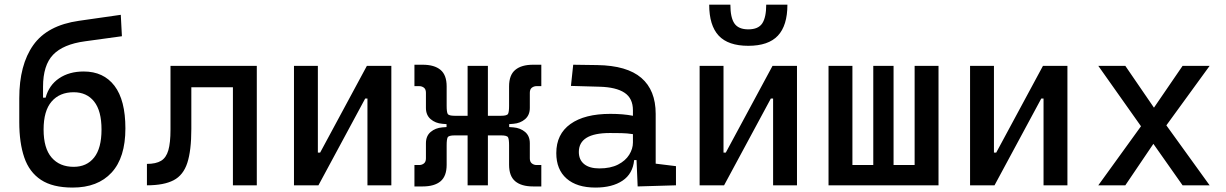

<svg xmlns="http://www.w3.org/2000/svg" viewBox="-20 -803 5313 832"><path d="M294.9 9.8Q208 9.8 157.5 -23.7Q106.9 -57.1 85.2 -120.6Q63.5 -184.1 63.5 -273.9V-377Q63.5 -522 124.3 -607.7Q185.1 -693.4 322.3 -712.9L503.4 -738.8L508.3 -646L348.1 -624Q253.9 -611.3 210.2 -565.9Q166.5 -520.5 166.5 -426.8V-379.9H177.7Q192.4 -434.1 236.1 -463.6Q279.8 -493.2 342.8 -493.2Q428.7 -493.2 476.1 -431.2Q523.4 -369.1 523.4 -246.6Q523.4 -120.1 463.6 -55.2Q403.8 9.8 294.9 9.8ZM299.3 -80.1Q356 -80.1 387.9 -120.4Q419.9 -160.6 419.9 -241.7Q419.9 -322.8 387.9 -363Q356 -403.3 299.3 -403.3Q238.3 -403.3 203.6 -363Q168.9 -322.8 168.9 -241.7Q168.9 -160.6 203.6 -120.4Q238.3 -80.1 299.3 -80.1Z M616.7 0V-92.8Q655.8 -92.8 678 -106.2Q700.2 -119.6 709.5 -151.9Q718.8 -184.1 718.8 -241.2V-517.6H1092.8V0H989.3V-424.8H809.1V-244.6Q809.1 -150.4 791.7 -97.2Q774.4 -43.9 732.4 -22Q690.4 0 616.7 0Z M1253.9 0V-517.6H1357.4V-141.6H1367.2L1569.8 -517.6H1675.8V0H1572.3V-376H1562.5L1359.9 0Z M1775.9 4.9V-87.9H1796.9Q1808.1 -87.9 1816.9 -94.7Q1825.7 -101.6 1825.7 -116.7V-182.1Q1825.7 -213.9 1846.2 -231.2Q1866.7 -248.5 1896.5 -251L1915 -252.4V-265.1L1896.5 -266.6Q1866.7 -269 1846.2 -286.6Q1825.7 -304.2 1825.7 -335.4V-400.9Q1825.7 -416.5 1816.9 -423.1Q1808.1 -429.7 1796.9 -429.7H1775.9V-522.5H1811.5Q1862.3 -522.5 1888.9 -500.2Q1915.5 -478 1915.5 -428.7V-345.7Q1915.5 -345.2 1915.5 -344.2Q1915.5 -318.4 1919.9 -309.8Q1924.3 -301.3 1950.2 -301.3H2006.3V-517.6H2094.2V-301.3H2151.4Q2177.2 -301.3 2181.6 -309.8Q2186 -318.4 2186 -344.2Q2186 -345.2 2186 -345.7V-428.7Q2186 -478 2212.9 -500.2Q2239.7 -522.5 2290 -522.5H2325.7V-429.7H2304.7Q2293.9 -429.7 2284.9 -423.1Q2275.9 -416.5 2275.9 -400.9V-335.4Q2275.9 -304.2 2255.4 -286.6Q2234.9 -269 2205.1 -266.6L2186.5 -265.1V-252.4L2205.1 -251Q2234.9 -248.5 2255.4 -231.2Q2275.9 -213.9 2275.9 -182.1V-116.7Q2275.9 -101.6 2284.9 -94.7Q2293.9 -87.9 2304.7 -87.9H2325.7V4.9H2290Q2239.7 4.9 2212.9 -17.3Q2186 -39.6 2186 -88.9V-171.9Q2186 -172.4 2186 -173.3Q2186 -199.2 2181.6 -207.8Q2177.2 -216.3 2151.4 -216.3H2094.2V0H2006.3V-216.3H1950.2Q1924.3 -216.3 1919.9 -207.8Q1915.5 -199.2 1915.5 -173.3Q1915.5 -172.4 1915.5 -171.9V-88.9Q1915.5 -39.6 1888.9 -17.3Q1862.3 4.9 1811.5 4.9Z M2743.2 4.9 2738.3 -109.4H2728Q2722.2 -49.8 2677.5 -20Q2632.8 9.8 2560.5 9.8Q2479.5 9.8 2435.1 -29.3Q2390.6 -68.4 2390.6 -139.6Q2390.6 -221.7 2451.9 -265.6Q2513.2 -309.6 2625 -309.6Q2680.7 -309.6 2722.7 -301.3V-325.2Q2722.7 -377 2686.3 -401.1Q2649.9 -425.3 2578.1 -427.2L2454.1 -430.7L2463.9 -522.5L2568.4 -521Q2696.8 -519 2759 -465.6Q2821.3 -412.1 2821.3 -309.6V-93.8L2909.2 -83V0ZM2722.7 -221.7Q2697.8 -225.6 2673.1 -226.1Q2648.4 -226.6 2623 -226.6Q2488.3 -226.6 2488.3 -144.5Q2488.3 -110.4 2511.5 -91.8Q2534.7 -73.2 2577.1 -73.2Q2625.5 -73.2 2658 -89.8Q2690.4 -106.4 2706.5 -132.3Q2722.7 -158.2 2722.7 -185.5Z M3011.7 0V-517.6H3115.2V-141.6H3125L3327.6 -517.6H3433.6V0H3330.1V-376H3320.3L3117.7 0ZM3222.7 -604.5Q3135.3 -604.5 3094.2 -648.7Q3053.2 -692.9 3053.2 -782.7H3145Q3145 -726.6 3162.6 -701.2Q3180.2 -675.8 3222.7 -675.8Q3266.1 -675.8 3283.2 -701.9Q3300.3 -728 3300.3 -782.7H3392.1Q3392.1 -692.4 3350.8 -648.4Q3309.6 -604.5 3222.7 -604.5Z M3570.3 0V-517.6H3673.8V-87.9H3764.2V-517.6H3852.1V-87.9H3943.4V-517.6H4046.9V0Z M4183.6 0V-517.6H4287.1V-141.6H4296.9L4499.5 -517.6H4605.5V0H4502V-376H4492.2L4289.6 0Z M4739.3 0 4924.3 -255.9 4739.3 -517.6H4856.4L4980.5 -336.4L5104.5 -517.6H5221.7L5034.2 -259.8L5221.7 0H5104.5L4978 -179.7L4856.4 0Z"/></svg>

Font: Cascadia Mono PL
Style: Regular
Weight: 400
Monospace: yes
Designer: Aaron Bell
Foundry: Saja Typeworks
Version: Version 2404.023; ttfautohint (v1.8.4)